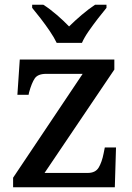

<svg xmlns="http://www.w3.org/2000/svg" viewBox="-20 -786 556 806"><path d="M35 0V-40L327 -476H174Q139 -476 126 -457Q113 -438 102 -398L100 -388H53L63 -536H460V-494L167 -60H348Q381 -60 394.5 -83Q408 -106 415 -142L420 -167H467L462 0ZM218 -606Q207 -629 189 -655.5Q171 -682 151 -708Q131 -734 115 -753V-766H162Q189 -749 218.5 -723.5Q248 -698 270 -675Q293 -698 323 -723.5Q353 -749 379 -766H427V-753Q411 -734 391 -708Q371 -682 352.5 -655.5Q334 -629 324 -606Z"/></svg>

Font: Noto Serif Hentaigana Medium
Style: Regular
Weight: 500
Designer: Kazuhiro Yamada
Foundry: nipponia
Version: Version 1.000; ttfautohint (v1.8.4.7-5d5b)